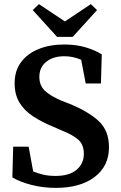

<svg xmlns="http://www.w3.org/2000/svg" viewBox="-20 -896 589 932"><path d="M251 16Q189 16 132.5 1.5Q76 -13 40 -35L44 -184H119L141 -64Q165 -54 191 -48Q217 -42 249 -42Q317 -42 352 -72Q387 -102 387 -149Q387 -193 361 -217Q335 -241 277 -264L240 -280Q184 -303 141 -331Q98 -359 74.5 -398Q51 -437 51 -492Q51 -552 82 -594Q113 -636 167.5 -658Q222 -680 292 -680Q350 -680 396.5 -666Q443 -652 474 -632L470 -491H396L374 -606Q355 -614 335 -618.5Q315 -623 292 -623Q238 -623 204.5 -596Q171 -569 171 -523Q171 -481 198 -455.5Q225 -430 279 -407L318 -392Q412 -353 460.5 -307Q509 -261 509 -181Q509 -90 439.5 -37Q370 16 251 16ZM169 -876 295 -792 421 -876 451 -847 333 -717H257L139 -847Z"/></svg>

Font: Source Serif 4 SmText Semibold
Style: Regular
Weight: 600
Designer: Frank Grießhammer
Foundry: Adobe
Version: Version 4.005;hotconv 1.1.0;makeotfexe 2.6.0